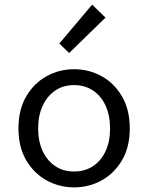

<svg xmlns="http://www.w3.org/2000/svg" viewBox="-20 -797 640 829"><path d="M300 12Q235.9 12 181.3 -18.1Q126.7 -48.1 93.2 -105Q59.7 -161.9 59.7 -242.4Q59.7 -323.5 93.2 -380.8Q126.7 -438 181.3 -468Q235.9 -498.1 300 -498.1Q364.1 -498.1 418.7 -468Q473.3 -438 506.8 -380.8Q540.3 -323.5 540.3 -242.4Q540.3 -161.9 506.8 -105Q473.3 -48.1 418.7 -18.1Q364.1 12 300 12ZM300 -56.5Q346.7 -56.5 381.8 -79.7Q416.8 -102.9 436.1 -144.8Q455.3 -186.7 455.3 -242.4Q455.3 -298.1 436.1 -340.3Q416.8 -382.6 381.8 -406.1Q346.7 -429.6 300 -429.6Q253.3 -429.6 218.6 -406.1Q183.8 -382.6 164.2 -340.3Q144.7 -298.1 144.7 -242.4Q144.7 -186.7 164.2 -144.8Q183.8 -102.9 218.6 -79.7Q253.3 -56.5 300 -56.5ZM278.5 -568.1 236.2 -609.1 377.8 -776.9 435.6 -721.1Z"/></svg>

Font: Source Code Pro ExtraLight
Style: Regular
Weight: 200
Monospace: yes
Designer: Paul D. Hunt, Teo Tuominen
Foundry: Adobe
Version: Version 1.026;hotconv 1.1.0;makeotfexe 2.6.0